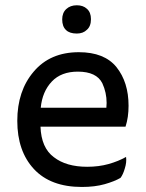

<svg xmlns="http://www.w3.org/2000/svg" viewBox="-20 -704 566 743"><path d="M465.8 -213.9Q471.7 -232.4 474.6 -252Q477.5 -272.5 477.5 -294.9Q477.5 -385.7 430.7 -444.3Q383.8 -502 285.2 -502Q173.8 -502 110.4 -426.8Q46.9 -352.5 46.9 -236.3Q46.9 -119.1 111.3 -49.8Q175.8 19.5 296.9 19.5Q346.7 19.5 384.8 8.8Q422.9 -2 446.3 -15.6Q456.1 -28.3 462.9 -51.8Q470.7 -76.2 467.8 -96.7Q438.5 -80.1 400.4 -69.3Q362.3 -58.6 317.4 -58.6Q236.3 -58.6 188.5 -95.7Q139.6 -131.8 136.7 -213.9Q247.1 -213.9 465.8 -213.9ZM137.7 -287.1Q143.6 -349.6 180.7 -388.7Q216.8 -426.8 281.2 -426.8Q353.5 -426.8 376 -381.8Q392.6 -345.7 392.6 -305.7Q392.6 -296.9 391.6 -287.1Q307.6 -287.1 137.7 -287.1ZM277.3 -683.6Q252 -683.6 236.3 -668.9Q220.7 -654.3 220.7 -628.9Q220.7 -601.6 235.4 -587.9Q249 -574.2 277.3 -574.2Q301.8 -574.2 316.4 -588.9Q332 -602.5 332 -629.9Q332 -656.2 316.4 -669.9Q301.8 -683.6 277.3 -683.6Z"/></svg>

Font: cl
Style: Regular
Weight: 400
Designer: Mitja Miklavcic
Version: Version 1.0